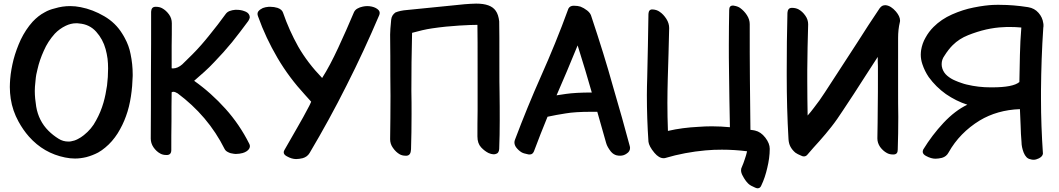

<svg xmlns="http://www.w3.org/2000/svg" viewBox="-20 -850 5841 1059"><path d="M338.9 18.6C357.4 22.5 376 24.4 393.6 24.4C415 24.4 435.5 21.5 456.1 16.6C478.5 10.7 501 2 521.5 -8.8C535.2 -16.6 547.9 -25.4 560.5 -36.1C586.9 -57.6 609.4 -84 628.9 -114.3C647.5 -144.5 663.1 -175.8 674.8 -209C687.5 -243.2 696.3 -280.3 702.1 -318.4C708 -356.4 710.9 -394.5 711.9 -430.7V-439.5C711.9 -477.5 708 -514.6 700.2 -551.8C694.3 -583 683.6 -612.3 668 -640.6C664.1 -648.4 659.2 -656.2 654.3 -664.1C629.9 -704.1 596.7 -736.3 554.7 -760.7C512.7 -785.2 469.7 -801.8 424.8 -810.5C405.3 -814.5 385.7 -816.4 367.2 -816.4C338.9 -816.4 310.5 -812.5 282.2 -803.7C261.7 -798.8 243.2 -792 226.6 -782.2C202.1 -769.5 180.7 -752 160.2 -730.5C133.8 -701.2 112.3 -668 94.7 -631.8C78.1 -595.7 64.5 -558.6 54.7 -521.5C45.9 -486.3 39.1 -450.2 36.1 -413.1C35.2 -398.4 34.2 -384.8 34.2 -370.1C34.2 -347.7 36.1 -326.2 39.1 -305.7C45.9 -260.7 60.5 -218.8 82 -179.7C98.6 -149.4 117.2 -122.1 139.6 -96.7C194.3 -35.2 260.7 2.9 338.9 18.6ZM302.7 -85C282.2 -97.7 263.7 -112.3 247.1 -128.9C210.9 -165 188.5 -210 179.7 -261.7C174.8 -292 171.9 -321.3 171.9 -348.6C171.9 -361.3 172.9 -379.9 175.8 -404.3C177.7 -428.7 181.6 -449.2 186.5 -466.8C194.3 -502 206.1 -536.1 221.7 -570.3C236.3 -604.5 256.8 -635.7 282.2 -664.1C299.8 -682.6 320.3 -697.3 342.8 -708C361.3 -716.8 379.9 -721.7 400.4 -721.7C405.3 -721.7 410.2 -721.7 415 -720.7C455.1 -717.8 486.3 -702.1 510.7 -674.8C535.2 -647.5 552.7 -615.2 562.5 -579.1C567.4 -562.5 570.3 -544.9 573.2 -526.4C575.2 -508.8 576.2 -491.2 576.2 -472.7C576.2 -440.4 574.2 -409.2 570.3 -377.9C565.4 -345.7 559.6 -314.5 550.8 -284.2C541 -250 527.3 -216.8 509.8 -185.5C493.2 -153.3 470.7 -127 442.4 -104.5C431.6 -95.7 420.9 -88.9 409.2 -83C396.5 -76.2 383.8 -72.3 371.1 -70.3C366.2 -69.3 361.3 -69.3 356.4 -69.3C337.9 -69.3 319.3 -74.2 302.7 -85Z M826.2 -38.1C836.9 -22.5 849.6 -10.7 864.3 -2.9C873 2 883.8 4.9 896.5 4.9H902.3C917 3.9 924.8 -4.9 924.8 -22.5C924.8 -75.2 924.8 -127.9 925.8 -181.6C925.8 -235.4 925.8 -288.1 926.8 -340.8C929.7 -342.8 932.6 -343.8 936.5 -343.8C942.4 -343.8 950.2 -340.8 960 -335C1013.7 -294.9 1063.5 -249 1107.4 -197.3C1151.4 -145.5 1188.5 -88.9 1218.8 -28.3C1222.7 -20.5 1229.5 -14.6 1238.3 -10.7C1247.1 -5.9 1257.8 -2.9 1268.6 -2C1273.4 -1 1278.3 -1 1283.2 -1C1294.9 -1 1306.6 -2.9 1318.4 -5.9C1335 -10.7 1346.7 -18.6 1353.5 -28.3C1356.4 -33.2 1358.4 -38.1 1358.4 -43C1358.4 -47.9 1357.4 -52.7 1354.5 -57.6C1319.3 -127.9 1275.4 -192.4 1223.6 -250C1171.9 -307.6 1114.3 -359.4 1050.8 -404.3C1069.3 -420.9 1088.9 -437.5 1107.4 -454.1C1126 -470.7 1143.6 -488.3 1161.1 -506.8C1195.3 -542 1228.5 -579.1 1259.8 -617.2C1290 -655.3 1320.3 -694.3 1349.6 -734.4C1353.5 -741.2 1356.4 -747.1 1357.4 -752V-755.9C1357.4 -759.8 1356.4 -762.7 1355.5 -765.6C1351.6 -776.4 1341.8 -784.2 1326.2 -789.1C1313.5 -793.9 1299.8 -795.9 1285.2 -795.9H1277.3C1266.6 -794.9 1255.9 -793 1246.1 -789.1C1236.3 -785.2 1229.5 -779.3 1224.6 -772.5C1196.3 -733.4 1167 -695.3 1136.7 -658.2C1106.4 -620.1 1075.2 -584 1041 -549.8C1022.5 -531.2 1003.9 -512.7 985.4 -495.1C968.8 -480.5 951.2 -472.7 934.6 -472.7C931.6 -472.7 929.7 -472.7 926.8 -473.6V-597.7C927.7 -639.6 927.7 -680.7 927.7 -721.7C927.7 -739.3 922.9 -755.9 912.1 -770.5C901.4 -785.2 888.7 -796.9 874 -804.7C865.2 -809.6 853.5 -812.5 840.8 -812.5H835.9C821.3 -811.5 814.5 -802.7 813.5 -785.2C813.5 -668.9 813.5 -551.8 812.5 -435.5C812.5 -319.3 812.5 -202.1 811.5 -85.9C811.5 -69.3 816.4 -52.7 826.2 -38.1Z M1548.8 -22.5C1545.9 -17.6 1544.9 -13.7 1544.9 -9.8C1544.9 -1 1550.8 5.9 1561.5 11.7C1580.1 22.5 1597.7 27.3 1613.3 27.3C1625 27.3 1636.7 25.4 1649.4 22.5C1666 17.6 1678.7 8.8 1687.5 -5.9C1759.8 -127.9 1828.1 -252 1891.6 -378.9C1956.1 -505.9 2015.6 -634.8 2071.3 -765.6C2075.2 -774.4 2076.2 -785.2 2068.4 -793.9C2060.5 -802.7 2047.9 -809.6 2031.2 -813.5C2022.5 -815.4 2014.6 -816.4 2005.9 -816.4C1997.1 -816.4 1989.3 -815.4 1980.5 -813.5C1969.7 -811.5 1960 -807.6 1951.2 -802.7C1942.4 -797.9 1936.5 -791 1932.6 -783.2C1904.3 -716.8 1876 -651.4 1845.7 -586.9C1815.4 -521.5 1786.1 -465.8 1756.8 -419.9C1703.1 -475.6 1659.2 -533.2 1625 -592.8C1591.8 -652.3 1563.5 -714.8 1541 -780.3C1537.1 -792 1527.3 -800.8 1510.7 -806.6C1498 -810.5 1484.4 -812.5 1471.7 -812.5H1461.9C1450.2 -811.5 1439.5 -809.6 1429.7 -805.7C1419.9 -800.8 1412.1 -795.9 1407.2 -790C1402.3 -785.2 1400.4 -779.3 1400.4 -772.5C1400.4 -769.5 1401.4 -764.6 1403.3 -759.8C1431.6 -679.7 1467.8 -603.5 1510.7 -530.3C1553.7 -457 1604.5 -389.6 1662.1 -327.1C1673.8 -314.5 1685.5 -301.8 1696.3 -289.1C1691.4 -278.3 1688.5 -270.5 1685.5 -265.6C1664.1 -224.6 1641.6 -183.6 1618.2 -143.6C1595.7 -103.5 1572.3 -62.5 1548.8 -22.5Z M2147.5 -34.2C2158.2 -18.6 2170.9 -6.8 2184.6 1C2193.4 5.9 2204.1 8.8 2215.8 8.8H2222.7C2238.3 7.8 2246.1 -3.9 2247.1 -26.4C2249 -87.9 2250 -152.3 2250 -221.7C2250 -262.7 2250 -304.7 2249 -348.6C2249 -452.1 2250 -558.6 2252.9 -668.9C2292 -679.7 2328.1 -688.5 2362.3 -693.4C2415 -701.2 2464.8 -706.1 2512.7 -709C2559.6 -711.9 2592.8 -712.9 2613.3 -712.9C2614.3 -682.6 2614.3 -580.1 2614.3 -406.2V-242.2C2613.3 -188.5 2613.3 -140.6 2613.3 -97.7C2613.3 -71.3 2620.1 -51.8 2633.8 -37.1C2647.5 -22.5 2661.1 -12.7 2674.8 -5.9C2694.3 2.9 2708 1 2711.9 0C2725.6 -2.9 2732.4 -11.7 2733.4 -28.3C2735.4 -80.1 2736.3 -131.8 2736.3 -184.6C2736.3 -236.3 2736.3 -288.1 2735.4 -339.8C2734.4 -377.9 2734.4 -419.9 2734.4 -467.8C2734.4 -614.3 2734.4 -702.1 2733.4 -732.4C2730.5 -756.8 2724.6 -776.4 2713.9 -791C2695.3 -817.4 2660.2 -830.1 2606.4 -830.1C2563.5 -829.1 2521.5 -825.2 2479.5 -820.3C2442.4 -816.4 2400.4 -812.5 2352.5 -807.6C2302.7 -802.7 2260.7 -797.9 2225.6 -794.9C2199.2 -793 2177.7 -788.1 2161.1 -781.2C2147.5 -771.5 2139.6 -758.8 2137.7 -742.2C2133.8 -703.1 2131.8 -675.8 2131.8 -659.2C2131.8 -625 2132.8 -586.9 2132.8 -541C2132.8 -467.8 2132.8 -394.5 2133.8 -321.3C2133.8 -235.4 2132.8 -155.3 2131.8 -82C2131.8 -65.4 2136.7 -48.8 2147.5 -34.2Z M2826.2 -38.1C2835 -26.4 2844.7 -17.6 2855.5 -10.7C2863.3 -5.9 2875 -2 2891.6 1C2894.5 2 2897.5 2 2900.4 2H2902.3C2913.1 2 2919.9 -3.9 2924.8 -14.6C2949.2 -79.1 2973.6 -142.6 3000 -206.1C3033.2 -212.9 3066.4 -219.7 3100.6 -224.6C3134.8 -230.5 3181.6 -233.4 3241.2 -233.4H3274.4C3293 -169.9 3308.6 -112.3 3323.2 -61.5C3327.1 -46.9 3335.9 -31.2 3349.6 -13.7C3370.1 10.7 3395.5 8.8 3400.4 8.8C3414.1 8.8 3425.8 4.9 3436.5 -2.9C3449.2 -10.7 3455.1 -21.5 3455.1 -34.2C3455.1 -38.1 3454.1 -42 3453.1 -45.9C3426.8 -144.5 3396.5 -252.9 3361.3 -372.1C3328.1 -492.2 3288.1 -620.1 3242.2 -757.8C3239.3 -770.5 3231.4 -782.2 3218.8 -792C3206.1 -801.8 3194.3 -808.6 3181.6 -813.5C3171.9 -816.4 3160.2 -818.4 3145.5 -818.4H3144.5C3130.9 -818.4 3121.1 -813.5 3115.2 -802.7C3067.4 -670.9 3016.6 -547.9 2964.8 -431.6C2913.1 -315.4 2865.2 -198.2 2820.3 -79.1C2818.4 -74.2 2817.4 -69.3 2817.4 -64.5C2817.4 -55.7 2820.3 -46.9 2826.2 -38.1ZM3049.8 -324.2C3086.9 -409.2 3126 -501 3166 -599.6C3196.3 -502.9 3222.7 -416 3244.1 -339.8C3183.6 -339.8 3135.7 -336.9 3101.6 -332C3085 -329.1 3067.4 -327.1 3049.8 -324.2Z M3589.8 -6.8C3606.4 12.7 3623 22.5 3639.6 22.5C3642.6 22.5 3646.5 22.5 3649.4 21.5C3721.7 0 3795.9 -13.7 3871.1 -20.5C3901.4 -23.4 3931.6 -24.4 3961.9 -24.4C4007.8 -24.4 4054.7 -21.5 4100.6 -15.6C4097.7 -1 4092.8 13.7 4087.9 28.3C4083 43 4078.1 57.6 4071.3 72.3C4068.4 77.1 4067.4 83 4067.4 89.8C4067.4 98.6 4070.3 108.4 4076.2 119.1C4085.9 137.7 4095.7 151.4 4106.4 162.1C4115.2 170.9 4127.9 177.7 4144.5 184.6C4148.4 186.5 4152.3 187.5 4156.2 188.5H4159.2C4168 188.5 4174.8 183.6 4178.7 173.8C4193.4 143.6 4204.1 110.4 4211.9 76.2C4220.7 40 4225.6 4.9 4225.6 -29.3C4225.6 -48.8 4217.8 -69.3 4201.2 -90.8C4184.6 -112.3 4166 -125 4144.5 -129.9C4139.6 -130.9 4131.8 -132.8 4119.1 -133.8C4118.2 -226.6 4117.2 -318.4 4116.2 -410.2C4115.2 -502.9 4115.2 -604.5 4115.2 -716.8C4115.2 -733.4 4110.4 -750 4099.6 -766.6C4088.9 -783.2 4076.2 -795.9 4061.5 -806.6C4052.7 -812.5 4042 -816.4 4029.3 -818.4C4027.3 -819.3 4025.4 -819.3 4022.5 -819.3C4008.8 -819.3 4002 -811.5 4002 -794.9C4001 -737.3 4000 -672.9 4000 -603.5C4000 -557.6 4000 -508.8 4001 -457C4002 -354.5 4003.9 -251 4005.9 -148.4C3972.7 -151.4 3939.5 -153.3 3906.2 -153.3C3881.8 -153.3 3856.4 -152.3 3832 -150.4C3774.4 -147.5 3718.8 -140.6 3664.1 -127.9C3662.1 -179.7 3661.1 -231.4 3661.1 -283.2C3661.1 -327.1 3662.1 -370.1 3663.1 -413.1C3666 -506.8 3668.9 -600.6 3670.9 -695.3C3670.9 -711.9 3666 -729.5 3655.3 -746.1C3644.5 -762.7 3632.8 -775.4 3618.2 -785.2C3607.4 -793 3594.7 -796.9 3580.1 -797.9H3577.1C3564.5 -797.9 3557.6 -790 3556.6 -773.4C3554.7 -655.3 3552.7 -538.1 3549.8 -421.9C3548.8 -389.6 3547.9 -357.4 3547.9 -325.2C3547.9 -240.2 3550.8 -154.3 3556.6 -68.4C3558.6 -51.8 3569.3 -31.2 3589.8 -6.8Z M4367.2 -7.8C4374 -2.9 4384.8 2.9 4399.4 8.8C4404.3 11.7 4409.2 12.7 4414.1 12.7C4420.9 12.7 4427.7 9.8 4432.6 3.9C4455.1 -22.5 4477.5 -47.9 4500 -72.3C4522.5 -97.7 4544.9 -124 4565.4 -150.4C4587.9 -178.7 4608.4 -209 4628.9 -240.2L4689.5 -332C4710.9 -366.2 4732.4 -399.4 4754.9 -433.6C4777.3 -467.8 4798.8 -502 4821.3 -536.1C4821.3 -519.5 4821.3 -502 4822.3 -485.4V-434.6C4822.3 -374 4822.3 -313.5 4821.3 -252C4821.3 -204.1 4820.3 -149.4 4819.3 -88.9V-85.9C4819.3 -70.3 4824.2 -54.7 4834 -40C4844.7 -25.4 4857.4 -13.7 4872.1 -5.9C4880.9 -1 4891.6 2 4904.3 2H4910.2C4924.8 1 4931.6 -7.8 4931.6 -24.4C4933.6 -84 4934.6 -144.5 4934.6 -205.1C4933.6 -252.9 4933.6 -306.6 4933.6 -366.2V-640.6C4933.6 -670.9 4936.5 -700.2 4943.4 -728.5C4944.3 -731.4 4944.3 -734.4 4944.3 -737.3C4944.3 -752 4936.5 -768.6 4921.9 -786.1C4903.3 -807.6 4884.8 -819.3 4865.2 -821.3H4862.3C4857.4 -821.3 4852.5 -820.3 4847.7 -818.4C4841.8 -815.4 4836.9 -811.5 4832 -804.7C4790 -742.2 4749 -679.7 4709 -616.2L4585.9 -426.8C4567.4 -398.4 4547.9 -369.1 4529.3 -339.8C4510.7 -310.5 4490.2 -282.2 4468.8 -254.9C4463.9 -248 4458 -240.2 4452.1 -233.4L4434.6 -212.9C4433.6 -275.4 4432.6 -337.9 4432.6 -401.4V-463.9C4433.6 -547.9 4434.6 -631.8 4437.5 -715.8C4437.5 -732.4 4432.6 -749 4421.9 -763.7C4411.1 -779.3 4398.4 -791 4383.8 -798.8C4374 -803.7 4362.3 -806.6 4349.6 -806.6H4345.7C4331.1 -805.7 4324.2 -795.9 4323.2 -779.3C4320.3 -671.9 4319.3 -564.5 4319.3 -458V-430.7C4319.3 -314.5 4322.3 -198.2 4329.1 -82C4330.1 -67.4 4333 -53.7 4339.8 -41C4346.7 -28.3 4355.5 -17.6 4367.2 -7.8Z M5086.9 9.8C5106.4 20.5 5124 25.4 5139.6 25.4C5151.4 25.4 5163.1 23.4 5175.8 20.5C5192.4 15.6 5204.1 5.9 5211.9 -8.8C5252.9 -82 5310.5 -140.6 5383.8 -185.5C5447.3 -223.6 5521.5 -245.1 5605.5 -248C5606.4 -217.8 5608.4 -187.5 5609.4 -157.2C5610.4 -127 5611.3 -96.7 5614.3 -66.4C5614.3 -48.8 5618.2 -29.3 5626 -8.8C5634.8 12.7 5646.5 25.4 5663.1 28.3C5668.9 30.3 5674.8 31.2 5680.7 31.2C5690.4 31.2 5700.2 28.3 5710 23.4C5723.6 16.6 5731.4 7.8 5732.4 -2.9C5725.6 -103.5 5721.7 -204.1 5721.7 -304.7V-350.6C5722.7 -466.8 5726.6 -582 5734.4 -697.3C5735.4 -701.2 5735.4 -705.1 5735.4 -709C5735.4 -713.9 5735.4 -717.8 5734.4 -721.7C5731.4 -744.1 5722.7 -762.7 5708 -779.3C5693.4 -795.9 5674.8 -806.6 5650.4 -810.5C5594.7 -819.3 5543.9 -823.2 5499 -823.2C5492.2 -823.2 5441.4 -827.1 5350.6 -808.6C5310.5 -800.8 5271.5 -788.1 5231.4 -770.5C5191.4 -752.9 5157.2 -729.5 5128.9 -701.2C5111.3 -683.6 5096.7 -664.1 5085 -642.6C5072.3 -621.1 5064.5 -597.7 5060.5 -573.2C5059.6 -565.4 5058.6 -557.6 5058.6 -548.8C5058.6 -531.2 5061.5 -513.7 5067.4 -496.1C5076.2 -469.7 5087.9 -446.3 5102.5 -424.8C5128.9 -388.7 5160.2 -357.4 5197.3 -331.1C5234.4 -305.7 5273.4 -286.1 5315.4 -272.5C5270.5 -251 5226.6 -217.8 5183.6 -171.9C5141.6 -127 5104.5 -78.1 5072.3 -25.4C5070.3 -20.5 5069.3 -16.6 5069.3 -11.7C5070.3 -2.9 5076.2 3.9 5086.9 9.8ZM5204.1 -432.6C5191.4 -443.4 5182.6 -457 5177.7 -471.7C5174.8 -480.5 5173.8 -488.3 5173.8 -496.1C5173.8 -512.7 5178.7 -528.3 5189.5 -543C5204.1 -566.4 5219.7 -585.9 5234.4 -600.6C5258.8 -625 5288.1 -643.6 5320.3 -656.2C5352.5 -668.9 5385.7 -679.7 5419.9 -687.5C5451.2 -694.3 5483.4 -699.2 5515.6 -700.2C5526.4 -701.2 5537.1 -701.2 5547.9 -701.2C5570.3 -701.2 5591.8 -700.2 5613.3 -698.2C5609.4 -648.4 5606.4 -598.6 5605.5 -547.9C5604.5 -498 5603.5 -447.3 5602.5 -397.5C5579.1 -377.9 5529.3 -368.2 5452.1 -368.2H5444.3C5399.4 -368.2 5355.5 -373 5311.5 -383.8C5302.7 -385.7 5293 -388.7 5282.2 -392.6C5270.5 -396.5 5259.8 -400.4 5249 -405.3C5232.4 -412.1 5217.8 -420.9 5204.1 -432.6Z"/></svg>

Font: ChillSide Comic
Style: Regular
Weight: 400
Designer: Koroletov, Abay Emes
Version: Version 1.000